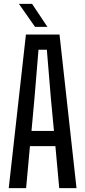

<svg xmlns="http://www.w3.org/2000/svg" viewBox="-20 -980 444 1000"><path d="M25.5 0 115 -800H290L378.5 0H288.5L268.5 -219H136L116 0ZM144 -298H261L245 -468L224 -721H180.5L159.5 -468ZM162.5 -840 78.5 -960H147L227 -840Z"/></svg>

Font: Big Shoulders Text Thin Medium
Style: Regular
Weight: 500
Version: Version 2.002